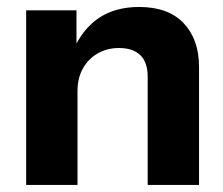

<svg xmlns="http://www.w3.org/2000/svg" viewBox="-20 -527 632 543"><path d="M499.4 -461.4C470.4 -492 428.4 -507.3 373.5 -507.3C327.7 -507.3 289.1 -496.5 257.8 -474.9C231.5 -456.8 211.9 -432.4 196.3 -404.1V-497.7H54V-4H199.2V-269.2C199.2 -293.7 204.2 -315 214.3 -333.1C224.3 -351.2 238.2 -365.4 255.9 -375.7C273.6 -386 293.8 -391.2 316.4 -391.2C342.9 -391.2 363 -384.4 376.9 -370.9C390.8 -357.3 397.7 -337 397.7 -309.9V-4H542.9V-337.9C542.9 -389.6 528.4 -430.7 499.4 -461.4Z"/></svg>

Font: Diatome
Style: Bold
Weight: 700
Designer: 15.100.17
Foundry: 15.100.17
Version: Version 1.004;Fontself Maker 3.5.8